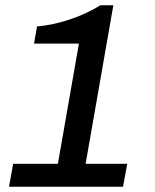

<svg xmlns="http://www.w3.org/2000/svg" viewBox="-20 -707 587 727"><path d="M14.2 0 29.8 -86.9H199.2L278.8 -542H108.9L120.1 -606.9Q176.8 -611.3 241.2 -632.3Q305.7 -653.3 359.9 -687H409.2L304.2 -86.9H461.9L445.8 0Z"/></svg>

Font: Archivo Medium
Style: Italic
Weight: 500
Italic angle: -10°
Designer: Hector Gatti
Foundry: Omnibus-Type
Version: Version 2.001